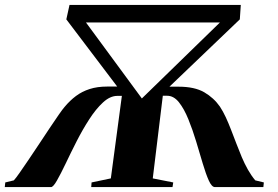

<svg xmlns="http://www.w3.org/2000/svg" viewBox="-48 -763 1134 783"><path d="M-28.5 0 -26.5 -19 8.5 -27.5Q16 -35.5 31.8 -58Q47.5 -80.5 68.5 -111.5Q89.5 -142.5 111.8 -176.2Q134 -210 154.8 -241Q175.5 -272 191.5 -295Q207.5 -318 215 -326.5Q237 -353 261.8 -371.5Q286.5 -390 317.8 -400Q349 -410 389 -410H430L222.5 -684L235.5 -743H934L930 -684L643 -409.5H680Q745.5 -409.5 784.8 -386.8Q824 -364 849 -328Q861.5 -309 872.8 -284.8Q884 -260.5 894.5 -233.2Q905 -206 915.8 -177.8Q926.5 -149.5 938 -122.2Q949.5 -95 963.2 -70.8Q977 -46.5 993 -27.5L1028 -19L1026 0H828.5Q815.5 0 803.5 -26.8Q791.5 -53.5 778.8 -96.2Q766 -139 751.8 -186.5Q737.5 -234 720.2 -276.5Q703 -319 681.8 -345.8Q660.5 -372.5 633.5 -372.5H616L575 -35.5L658.5 -19L655.5 0H324L325.5 -19L404 -35.5L449 -372H430.5Q401 -372 372 -345.2Q343 -318.5 315.8 -276.2Q288.5 -234 264.2 -186.2Q240 -138.5 219.8 -96Q199.5 -53.5 184.2 -26.8Q169 0 160 0ZM530.5 -361.5 849 -671.5H302.5Z"/></svg>

Font: Merriweather 144pt ExtraBold
Style: Italic
Weight: 800
Italic angle: -7.8°
Version: Version 2.101